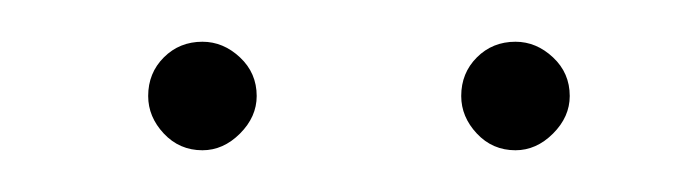

<svg xmlns="http://www.w3.org/2000/svg" viewBox="-20 -712 330 92"><path d="M103 -666Q103 -656 95 -648Q87 -640 77 -640Q66 -640 58.5 -648Q51 -656 51 -666Q51 -677 58.5 -684.5Q66 -692 77 -692Q87 -692 95 -684.5Q103 -677 103 -666ZM253 -666Q253 -656 245 -648Q237 -640 227 -640Q216 -640 208.5 -648Q201 -656 201 -666Q201 -677 208.5 -684.5Q216 -692 227 -692Q237 -692 245 -684.5Q253 -677 253 -666Z"/></svg>

Font: Gontserrat Thin
Style: Regular
Weight: 250
Designer: Julieta Ulanovsky
Foundry: Julieta Ulanovsky
Version: Version 6.001